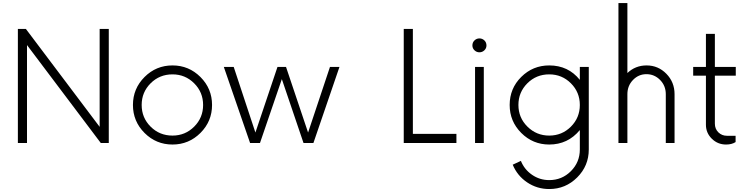

<svg xmlns="http://www.w3.org/2000/svg" viewBox="-20 -940 4902 1262"><path d="M635 -750H695V0H642.5L157.5 -643.8V0H97.5V-750H150L635 -106.2Z M1297.5 -66.2Q1221.2 10 1113.8 10Q1006.2 10 930 -66.2Q853.8 -142.5 853.8 -250Q853.8 -357.5 930 -433.8Q1006.2 -510 1113.8 -510Q1221.2 -510 1297.5 -433.8Q1373.8 -357.5 1373.8 -250Q1373.8 -142.5 1297.5 -66.2ZM1113.8 -48.8Q1197.5 -48.8 1256.2 -107.5Q1315 -166.2 1315 -250Q1315 -333.8 1256.2 -392.5Q1197.5 -451.2 1113.8 -451.2Q1028.8 -451.2 970 -392.5Q911.2 -333.8 911.2 -250Q911.2 -166.2 970 -107.5Q1028.8 -48.8 1113.8 -48.8Z M2148.8 -500H2211.2L2040 0H1975L1832.5 -420L1688.8 0H1623.8L1451.2 -500H1516.2L1658.8 -68.8L1803.8 -500H1860L2005 -68.8Z M2693.8 -60H2980V0H2633.8V-750H2693.8Z M3085 -641.2Q3085 -661.2 3098.8 -674.4Q3112.5 -687.5 3131.2 -687.5Q3150 -687.5 3163.8 -674.4Q3177.5 -661.2 3177.5 -641.2Q3177.5 -622.5 3163.8 -609.4Q3150 -596.2 3131.2 -596.2Q3112.5 -596.2 3098.8 -609.4Q3085 -622.5 3085 -641.2ZM3102.5 0V-500H3160V0Z M3791.2 -500H3850V42.5Q3850 150 3773.8 226.2Q3697.5 302.5 3590 302.5Q3510 302.5 3445 258.8Q3380 215 3350 142.5L3403.8 117.5Q3426.2 173.8 3476.9 208.8Q3527.5 243.8 3590 243.8Q3673.8 243.8 3732.5 185Q3791.2 126.2 3791.2 42.5V-85Q3712.5 10 3590 10Q3482.5 10 3406.2 -66.2Q3330 -142.5 3330 -250Q3330 -358.8 3406.2 -434.4Q3482.5 -510 3590 -510Q3715 -510 3791.2 -415ZM3590 -451.2Q3505 -451.2 3446.2 -392.5Q3387.5 -333.8 3387.5 -250Q3387.5 -166.2 3446.9 -107.5Q3506.2 -48.8 3590 -48.8Q3673.8 -48.8 3732.5 -107.5Q3791.2 -166.2 3791.2 -250Q3791.2 -333.8 3732.5 -392.5Q3673.8 -451.2 3590 -451.2Z M4230 -510Q4306.2 -510 4360 -455Q4413.8 -400 4413.8 -321.2V0H4356.2V-321.2Q4356.2 -376.2 4318.8 -414.4Q4281.2 -452.5 4228.8 -452.5Q4177.5 -452.5 4140.6 -414.4Q4103.8 -376.2 4103.8 -321.2V0H4045V-920H4103.8V-460Q4156.2 -510 4230 -510Z M4816.2 -442.5H4678.8V-127.5Q4678.8 -92.5 4701.9 -70Q4725 -47.5 4758.8 -47.5H4815V-6.2Q4790 10 4752.5 10Q4697.5 10 4658.8 -28.1Q4620 -66.2 4620 -120V-442.5H4536.2V-500H4620V-717.5H4678.8V-500H4816.2Z"/></svg>

Font: Now Light
Style: Regular
Weight: 300
Designer: Alfredo Marco Pradil
Foundry: Alfredo Marco Pradil
Version: Version 1.002;PS 001.002;hotconv 1.0.88;makeotf.lib2.5.64775